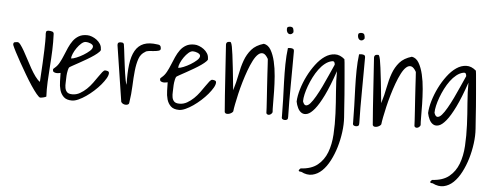

<svg xmlns="http://www.w3.org/2000/svg" viewBox="-65 -922 3912 1533"><g transform="rotate(5 1891.0 -156.0)"><path d="M12.7 -399.4Q12.7 -400.4 12.2 -402.8Q11.7 -405.3 11.7 -406.2Q11.7 -420.9 23.4 -423.3Q35.2 -425.8 44.9 -425.8Q55.7 -425.8 69.3 -407.7Q83 -389.6 100.1 -359.9Q117.2 -330.1 135.3 -294.9Q153.3 -259.8 172.4 -226.1Q191.4 -192.4 211.4 -165Q231.4 -137.7 250 -125Q255.9 -213.9 258.8 -276.4Q261.7 -338.9 263.2 -381.8Q264.6 -424.8 264.6 -449.7Q264.6 -474.6 264.2 -488.3Q263.7 -502 263.2 -506.3Q262.7 -510.7 262.7 -512.7Q262.7 -530.3 269 -534.2Q275.4 -538.1 286.1 -538.1Q298.8 -538.1 312.5 -534.2Q326.2 -530.3 326.2 -514.6Q329.1 -451.2 326.7 -386.2Q324.2 -321.3 319.3 -257.3Q314.5 -193.4 311.5 -131.8Q308.6 -70.3 311.5 -12.7Q309.6 -10.7 302.7 -8.3Q295.9 -5.9 288.1 -3.9Q280.3 -2 272.9 -1Q265.6 0 262.7 0Q252.9 -2 232.4 -26.9Q211.9 -51.8 186.5 -89.8Q161.1 -127.9 133.8 -174.8Q106.4 -221.7 81.5 -265.6Q56.6 -309.6 38.1 -345.7Q19.5 -381.8 12.7 -399.4Z M408.2 -210.9Q403.3 -210 393.6 -208Q383.8 -206.1 373 -207Q362.3 -208 354 -212.9Q345.7 -217.8 345.7 -229.5Q345.7 -236.3 348.6 -239.3Q351.6 -242.2 358.4 -248Q379.9 -265.6 395 -293.5Q410.2 -321.3 422.9 -353Q435.5 -384.8 449.7 -416.5Q463.9 -448.2 482.4 -473.6Q501 -499 528.3 -514.6Q555.7 -530.3 595.7 -529.3Q612.3 -529.3 632.8 -521.5Q653.3 -513.7 670.9 -500.5Q688.5 -487.3 700.2 -468.8Q711.9 -450.2 711.9 -427.7Q716.8 -419.9 702.6 -405.3Q688.5 -390.6 664.1 -373.5Q639.6 -356.4 608.9 -338.4Q578.1 -320.3 549.8 -304.7Q521.5 -289.1 500 -277.3Q478.5 -265.6 471.7 -259.8Q466.8 -250 463.9 -237.3Q460.9 -224.6 459.5 -213.4Q458 -202.1 457.5 -192.9Q457 -183.6 457 -178.7Q457 -160.2 455.6 -137.7Q454.1 -115.2 457.5 -95.2Q460.9 -75.2 473.6 -62Q486.3 -48.8 516.6 -48.8Q548.8 -48.8 577.1 -64.9Q605.5 -81.1 629.9 -104.5Q654.3 -127.9 674.3 -155.3Q694.3 -182.6 710.4 -206.5Q726.6 -230.5 739.3 -246.1Q752 -261.7 760.7 -261.7Q770.5 -261.7 781.7 -258.3Q793 -254.9 793 -242.2Q793 -224.6 778.8 -200.2Q764.6 -175.8 741.7 -148.4Q718.8 -121.1 689 -94.2Q659.2 -67.4 628.9 -46.4Q598.6 -25.4 569.3 -12.2Q540 1 517.6 1Q473.6 1 451.2 -20.5Q428.7 -42 419.4 -74.2Q410.2 -106.4 409.7 -143.1Q409.2 -179.7 408.2 -210.9ZM587.9 -474.6Q571.3 -474.6 552.7 -458.5Q534.2 -442.4 518.1 -419.4Q502 -396.5 491.7 -372.6Q481.4 -348.6 481.4 -333Q496.1 -333 523.9 -344.2Q551.8 -355.5 579.1 -372.1Q606.4 -388.7 627 -407.2Q647.5 -425.8 647.5 -442.4Q647.5 -451.2 640.6 -457Q633.8 -462.9 624.5 -466.8Q615.2 -470.7 605.5 -472.7Q595.7 -474.6 587.9 -474.6Z M841.8 -470.7V-478.5Q841.8 -488.3 849.1 -492.2Q856.4 -496.1 866.2 -496.1Q874 -496.1 880.9 -494.6Q887.7 -493.2 891.6 -483.4Q894.5 -468.8 897.5 -442.9Q900.4 -417 904.3 -385.7Q908.2 -354.5 912.6 -319.8Q917 -285.2 921.4 -254.4Q925.8 -223.6 930.7 -199.2Q935.5 -174.8 941.4 -162.1Q938.5 -255.9 947.3 -324.7Q956.1 -393.6 981 -437Q1005.9 -480.5 1049.3 -497.6Q1092.8 -514.6 1158.2 -504.9Q1188.5 -504.9 1188.5 -472.7Q1188.5 -460 1171.9 -455.6Q1155.3 -451.2 1134.8 -449.7Q1114.3 -448.2 1094.7 -446.3Q1075.2 -444.3 1066.4 -436.5Q1031.2 -417 1017.1 -376Q1002.9 -335 997.1 -279.3Q991.2 -223.6 988.8 -157.7Q986.3 -91.8 975.6 -22.5Q975.6 -12.7 967.8 -7.8Q960 -2.9 948.7 -2.9Q937.5 -2.9 927.2 -7.8Q917 -12.7 911.1 -22.5Z M1266.6 -210.9Q1261.7 -210 1252 -208Q1242.2 -206.1 1231.4 -207Q1220.7 -208 1212.4 -212.9Q1204.1 -217.8 1204.1 -229.5Q1204.1 -236.3 1207 -239.3Q1210 -242.2 1216.8 -248Q1238.3 -265.6 1253.4 -293.5Q1268.6 -321.3 1281.2 -353Q1293.9 -384.8 1308.1 -416.5Q1322.3 -448.2 1340.8 -473.6Q1359.4 -499 1386.7 -514.6Q1414.1 -530.3 1454.1 -529.3Q1470.7 -529.3 1491.2 -521.5Q1511.7 -513.7 1529.3 -500.5Q1546.9 -487.3 1558.6 -468.8Q1570.3 -450.2 1570.3 -427.7Q1575.2 -419.9 1561 -405.3Q1546.9 -390.6 1522.5 -373.5Q1498 -356.4 1467.3 -338.4Q1436.5 -320.3 1408.2 -304.7Q1379.9 -289.1 1358.4 -277.3Q1336.9 -265.6 1330.1 -259.8Q1325.2 -250 1322.3 -237.3Q1319.3 -224.6 1317.9 -213.4Q1316.4 -202.1 1315.9 -192.9Q1315.4 -183.6 1315.4 -178.7Q1315.4 -160.2 1314 -137.7Q1312.5 -115.2 1315.9 -95.2Q1319.3 -75.2 1332 -62Q1344.7 -48.8 1375 -48.8Q1407.2 -48.8 1435.5 -64.9Q1463.9 -81.1 1488.3 -104.5Q1512.7 -127.9 1532.7 -155.3Q1552.7 -182.6 1568.8 -206.5Q1585 -230.5 1597.7 -246.1Q1610.4 -261.7 1619.1 -261.7Q1628.9 -261.7 1640.1 -258.3Q1651.4 -254.9 1651.4 -242.2Q1651.4 -224.6 1637.2 -200.2Q1623 -175.8 1600.1 -148.4Q1577.1 -121.1 1547.4 -94.2Q1517.6 -67.4 1487.3 -46.4Q1457 -25.4 1427.7 -12.2Q1398.4 1 1376 1Q1332 1 1309.6 -20.5Q1287.1 -42 1277.8 -74.2Q1268.6 -106.4 1268.1 -143.1Q1267.6 -179.7 1266.6 -210.9ZM1446.3 -474.6Q1429.7 -474.6 1411.1 -458.5Q1392.6 -442.4 1376.5 -419.4Q1360.4 -396.5 1350.1 -372.6Q1339.8 -348.6 1339.8 -333Q1354.5 -333 1382.3 -344.2Q1410.2 -355.5 1437.5 -372.1Q1464.8 -388.7 1485.4 -407.2Q1505.9 -425.8 1505.9 -442.4Q1505.9 -451.2 1499 -457Q1492.2 -462.9 1482.9 -466.8Q1473.6 -470.7 1463.9 -472.7Q1454.1 -474.6 1446.3 -474.6Z M1741.2 -12.7Q1730.5 -144.5 1722.2 -276.9Q1713.9 -409.2 1704.1 -551.8Q1704.1 -575.2 1729.5 -575.2H1737.3Q1740.2 -575.2 1744.1 -567.4Q1748 -559.6 1752.4 -538.6Q1756.8 -517.6 1762.2 -475.1Q1767.6 -432.6 1775.4 -364.3Q1783.2 -295.9 1793 -193.4Q1813.5 -259.8 1825.2 -322.3Q1836.9 -384.8 1855.5 -436Q1874 -487.3 1907.7 -526.4Q1941.4 -565.4 2004.9 -584Q2040 -578.1 2061.5 -541.5Q2083 -504.9 2095.7 -451.2Q2108.4 -397.5 2113.3 -334.5Q2118.2 -271.5 2119.1 -213.9Q2120.1 -156.2 2120.1 -110.8Q2120.1 -65.4 2122.1 -45.9Q2119.1 -38.1 2113.3 -32.2Q2107.4 -26.4 2100.1 -23.9Q2092.8 -21.5 2085.9 -22.9Q2079.1 -24.4 2073.2 -33.2Q2073.2 -43.9 2071.3 -77.1Q2069.3 -110.4 2066.4 -154.8Q2063.5 -199.2 2060.1 -249.5Q2056.6 -299.8 2054.2 -344.2Q2051.8 -388.7 2049.8 -421.9Q2047.9 -455.1 2046.9 -465.8Q2026.4 -502 2006.3 -506.8Q1986.3 -511.7 1966.3 -494.1Q1946.3 -476.6 1927.7 -440.4Q1909.2 -404.3 1892.6 -358.9Q1876 -313.5 1861.3 -263.7Q1846.7 -213.9 1835.9 -167.5Q1825.2 -121.1 1817.9 -83.5Q1810.5 -45.9 1808.6 -25.4Q1805.7 -18.6 1796.4 -12.2Q1787.1 -5.9 1776.9 -2.9Q1766.6 0 1756.3 -1.5Q1746.1 -2.9 1741.2 -12.7Z M2199.2 -19.5Q2199.2 -83 2196.8 -153.3Q2194.3 -223.6 2191.9 -295.4Q2189.5 -367.2 2190.4 -436.5Q2191.4 -505.9 2199.2 -566.4Q2201.2 -567.4 2208.5 -567.9Q2215.8 -568.4 2218.8 -568.4Q2232.4 -568.4 2240.7 -564Q2249 -559.6 2249 -544.9Q2249 -487.3 2248.5 -419.4Q2248 -351.6 2247.6 -281.7Q2247.1 -211.9 2247.1 -143.6Q2247.1 -75.2 2249 -19.5Q2250 -2.9 2242.7 2.4Q2235.4 7.8 2224.6 7.8Q2212.9 7.8 2205.1 2.4Q2197.3 -2.9 2199.2 -19.5ZM2177.7 -718.8Q2177.7 -730.5 2185.5 -734.4Q2193.4 -738.3 2203.1 -738.3Q2222.7 -738.3 2227.5 -725.6Q2232.4 -712.9 2232.4 -696.3Q2226.6 -685.5 2217.8 -681.2Q2209 -676.8 2199.7 -679.2Q2190.4 -681.6 2184.1 -691.4Q2177.7 -701.2 2177.7 -718.8Z M2383.8 381.8Q2469.7 377 2519 336.9Q2568.4 296.9 2592.8 233.4Q2617.2 169.9 2622.1 88.4Q2627 6.8 2623 -80.1Q2619.1 -167 2611.8 -254.4Q2604.5 -341.8 2605.5 -417Q2563.5 -293.9 2526.4 -218.3Q2489.3 -142.6 2457.5 -104Q2425.8 -65.4 2399.9 -57.1Q2374 -48.8 2354.5 -60.1Q2335 -71.3 2322.8 -96.2Q2310.5 -121.1 2305.7 -147.5Q2307.6 -192.4 2323.7 -246.6Q2339.8 -300.8 2365.7 -353Q2391.6 -405.3 2425.8 -450.7Q2460 -496.1 2498 -522Q2536.1 -547.9 2577.1 -549.3Q2618.2 -550.8 2656.2 -517.6Q2657.2 -516.6 2659.7 -491.7Q2662.1 -466.8 2665.5 -426.3Q2668.9 -385.7 2673.3 -335.4Q2677.7 -285.2 2681.6 -233.9Q2685.5 -182.6 2688.5 -135.7Q2691.4 -88.9 2694.3 -54.7Q2698.2 1 2689.9 63.5Q2681.6 126 2664.1 185.1Q2646.5 244.1 2619.6 295.9Q2592.8 347.7 2558.1 380.9Q2523.4 414.1 2481 423.3Q2438.5 432.6 2390.6 408.2Q2387.7 408.2 2381.8 407.7Q2376 407.2 2372.6 404.3Q2369.1 401.4 2371.1 396.5Q2373 391.6 2383.8 381.8ZM2356.4 -154.3Q2366.2 -124 2382.3 -123.5Q2398.4 -123 2417 -144Q2435.5 -165 2457.5 -203.1Q2479.5 -241.2 2501 -286.1Q2522.5 -331.1 2543.5 -378.4Q2564.5 -425.8 2583 -466.8Q2583 -477.5 2578.1 -486.8Q2573.2 -496.1 2556.6 -492.2Q2529.3 -486.3 2503.4 -465.8Q2477.5 -445.3 2455.6 -415.5Q2433.6 -385.7 2415.5 -350.1Q2397.5 -314.5 2384.3 -278.8Q2371.1 -243.2 2363.8 -210.9Q2356.4 -178.7 2356.4 -154.3Z M2769.5 -19.5Q2769.5 -83 2767.1 -153.3Q2764.6 -223.6 2762.2 -295.4Q2759.8 -367.2 2760.7 -436.5Q2761.7 -505.9 2769.5 -566.4Q2771.5 -567.4 2778.8 -567.9Q2786.1 -568.4 2789.1 -568.4Q2802.7 -568.4 2811 -564Q2819.3 -559.6 2819.3 -544.9Q2819.3 -487.3 2818.8 -419.4Q2818.4 -351.6 2817.9 -281.7Q2817.4 -211.9 2817.4 -143.6Q2817.4 -75.2 2819.3 -19.5Q2820.3 -2.9 2813 2.4Q2805.7 7.8 2794.9 7.8Q2783.2 7.8 2775.4 2.4Q2767.6 -2.9 2769.5 -19.5ZM2748 -718.8Q2748 -730.5 2755.9 -734.4Q2763.7 -738.3 2773.4 -738.3Q2793 -738.3 2797.9 -725.6Q2802.7 -712.9 2802.7 -696.3Q2796.9 -685.5 2788.1 -681.2Q2779.3 -676.8 2770 -679.2Q2760.7 -681.6 2754.4 -691.4Q2748 -701.2 2748 -718.8Z M2927.7 -12.7Q2917 -144.5 2908.7 -276.9Q2900.4 -409.2 2890.6 -551.8Q2890.6 -575.2 2916 -575.2H2923.8Q2926.8 -575.2 2930.7 -567.4Q2934.6 -559.6 2939 -538.6Q2943.4 -517.6 2948.7 -475.1Q2954.1 -432.6 2961.9 -364.3Q2969.7 -295.9 2979.5 -193.4Q3000 -259.8 3011.7 -322.3Q3023.4 -384.8 3042 -436Q3060.5 -487.3 3094.2 -526.4Q3127.9 -565.4 3191.4 -584Q3226.6 -578.1 3248 -541.5Q3269.5 -504.9 3282.2 -451.2Q3294.9 -397.5 3299.8 -334.5Q3304.7 -271.5 3305.7 -213.9Q3306.6 -156.2 3306.6 -110.8Q3306.6 -65.4 3308.6 -45.9Q3305.7 -38.1 3299.8 -32.2Q3293.9 -26.4 3286.6 -23.9Q3279.3 -21.5 3272.5 -22.9Q3265.6 -24.4 3259.8 -33.2Q3259.8 -43.9 3257.8 -77.1Q3255.9 -110.4 3252.9 -154.8Q3250 -199.2 3246.6 -249.5Q3243.2 -299.8 3240.7 -344.2Q3238.3 -388.7 3236.3 -421.9Q3234.4 -455.1 3233.4 -465.8Q3212.9 -502 3192.9 -506.8Q3172.9 -511.7 3152.8 -494.1Q3132.8 -476.6 3114.3 -440.4Q3095.7 -404.3 3079.1 -358.9Q3062.5 -313.5 3047.9 -263.7Q3033.2 -213.9 3022.5 -167.5Q3011.7 -121.1 3004.4 -83.5Q2997.1 -45.9 2995.1 -25.4Q2992.2 -18.6 2982.9 -12.2Q2973.6 -5.9 2963.4 -2.9Q2953.1 0 2942.9 -1.5Q2932.6 -2.9 2927.7 -12.7Z M3437.5 381.8Q3523.4 377 3572.8 336.9Q3622.1 296.9 3646.5 233.4Q3670.9 169.9 3675.8 88.4Q3680.7 6.8 3676.8 -80.1Q3672.9 -167 3665.5 -254.4Q3658.2 -341.8 3659.2 -417Q3617.2 -293.9 3580.1 -218.3Q3543 -142.6 3511.2 -104Q3479.5 -65.4 3453.6 -57.1Q3427.7 -48.8 3408.2 -60.1Q3388.7 -71.3 3376.5 -96.2Q3364.3 -121.1 3359.4 -147.5Q3361.3 -192.4 3377.4 -246.6Q3393.6 -300.8 3419.4 -353Q3445.3 -405.3 3479.5 -450.7Q3513.7 -496.1 3551.8 -522Q3589.8 -547.9 3630.9 -549.3Q3671.9 -550.8 3710 -517.6Q3710.9 -516.6 3713.4 -491.7Q3715.8 -466.8 3719.2 -426.3Q3722.7 -385.7 3727.1 -335.4Q3731.4 -285.2 3735.4 -233.9Q3739.3 -182.6 3742.2 -135.7Q3745.1 -88.9 3748 -54.7Q3752 1 3743.7 63.5Q3735.4 126 3717.8 185.1Q3700.2 244.1 3673.3 295.9Q3646.5 347.7 3611.8 380.9Q3577.1 414.1 3534.7 423.3Q3492.2 432.6 3444.3 408.2Q3441.4 408.2 3435.5 407.7Q3429.7 407.2 3426.3 404.3Q3422.9 401.4 3424.8 396.5Q3426.8 391.6 3437.5 381.8ZM3410.2 -154.3Q3419.9 -124 3436 -123.5Q3452.1 -123 3470.7 -144Q3489.3 -165 3511.2 -203.1Q3533.2 -241.2 3554.7 -286.1Q3576.2 -331.1 3597.2 -378.4Q3618.2 -425.8 3636.7 -466.8Q3636.7 -477.5 3631.8 -486.8Q3627 -496.1 3610.4 -492.2Q3583 -486.3 3557.1 -465.8Q3531.2 -445.3 3509.3 -415.5Q3487.3 -385.7 3469.2 -350.1Q3451.2 -314.5 3438 -278.8Q3424.8 -243.2 3417.5 -210.9Q3410.2 -178.7 3410.2 -154.3Z"/></g></svg>

Font: Shadows Into Light
Style: Regular
Weight: 400
Designer: Kimberly Geswein
Foundry: Kimberly Geswein
Version: Version 001.000